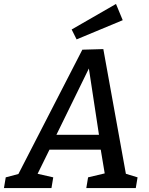

<svg xmlns="http://www.w3.org/2000/svg" viewBox="-56 -950 755 970"><path d="M466 -702 580 -72 639 -54 630 0H380L389 -54L473 -74L453 -194H194L134 -72L213 -54L204 0H-36L-27 -54L37 -71L360 -699ZM444 -269 393 -604 229 -269ZM564 -848 331 -751 306 -801 530 -930Z"/></svg>

Font: Bitter Pro Medium
Style: Italic
Weight: 500
Italic angle: -9°
Designer: Sol Matas, and Bitter project Authors
Foundry: Sol Matas
Version: Version 1.010